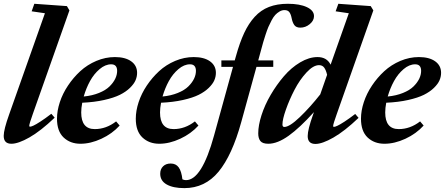

<svg xmlns="http://www.w3.org/2000/svg" viewBox="-41 -745 2341 1010"><path d="M19 11.2Q-21.5 11.2 -21.5 -30.3Q-21.5 -63 7.3 -143.6L195.3 -675.3L125.5 -685.5L139.6 -725.1L311 -712.9L324.2 -690.4L131.8 -146Q112.8 -93.3 112.8 -82.5Q112.8 -78.6 117.2 -78.6Q122.6 -78.6 135 -84.2Q147.5 -89.8 172.4 -106Q197.3 -122.1 229 -146.5L246.6 -126Q172.9 -55.7 114 -22.2Q55.2 11.2 19 11.2Z M382.3 11.2Q328.6 11.2 293.7 -21.7Q258.8 -54.7 258.8 -120.6Q258.8 -162.1 273.7 -207.5Q288.6 -252.9 316.7 -294.9Q344.7 -336.9 381.3 -370.6Q418 -404.3 465.8 -424.6Q513.7 -444.8 563.5 -444.8Q617.7 -444.8 648.9 -422.6Q680.2 -400.4 680.2 -361.8Q680.2 -341.8 671.9 -322.5Q663.6 -303.2 642.6 -282.7Q621.6 -262.2 589.8 -246.3Q558.1 -230.5 506.8 -219Q455.6 -207.5 391.6 -204.6Q386.2 -176.3 386.2 -153.3Q386.2 -65.9 457.5 -65.9Q517.6 -65.9 569.8 -106.4L588.4 -84.5Q549.3 -41.5 492.4 -15.1Q435.5 11.2 382.3 11.2ZM399.4 -237.3Q444.3 -241.7 479.7 -256.1Q515.1 -270.5 535.2 -290.3Q555.2 -310.1 565.2 -330.8Q575.2 -351.6 575.2 -372.1Q575.2 -406.7 543.9 -406.7Q512.7 -406.7 482.9 -381.3Q453.1 -356 432.6 -318.6Q412.1 -281.2 399.4 -237.3Z M796.9 11.2Q743.2 11.2 708.3 -21.7Q673.3 -54.7 673.3 -120.6Q673.3 -162.1 688.2 -207.5Q703.1 -252.9 731.2 -294.9Q759.3 -336.9 795.9 -370.6Q832.5 -404.3 880.4 -424.6Q928.2 -444.8 978 -444.8Q1032.2 -444.8 1063.5 -422.6Q1094.7 -400.4 1094.7 -361.8Q1094.7 -341.8 1086.4 -322.5Q1078.1 -303.2 1057.1 -282.7Q1036.1 -262.2 1004.4 -246.3Q972.7 -230.5 921.4 -219Q870.1 -207.5 806.2 -204.6Q800.8 -176.3 800.8 -153.3Q800.8 -65.9 872.1 -65.9Q932.1 -65.9 984.4 -106.4L1002.9 -84.5Q963.9 -41.5 907 -15.1Q850.1 11.2 796.9 11.2ZM814 -237.3Q858.9 -241.7 894.3 -256.1Q929.7 -270.5 949.7 -290.3Q969.7 -310.1 979.7 -330.8Q989.7 -351.6 989.7 -372.1Q989.7 -406.7 958.5 -406.7Q927.2 -406.7 897.5 -381.3Q867.7 -356 847.2 -318.6Q826.7 -281.2 814 -237.3Z M928.7 244.6Q869.6 244.6 835.7 225.3Q801.8 206.1 801.8 168.9Q801.8 144.5 816.9 129.9Q832 115.2 856.9 115.2Q884.3 115.2 898.9 135.3Q913.6 155.3 918.5 198.2Q927.2 202.6 937.5 202.6Q1020.5 202.6 1085 -32.2L1184.6 -393.1H1123.5V-427.2H1193.8L1200.2 -449.7Q1220.2 -521.5 1243.4 -571.3Q1266.6 -621.1 1298.8 -656.5Q1331.1 -691.9 1374 -708.5Q1417 -725.1 1473.1 -725.1Q1535.6 -725.1 1573.2 -707.5Q1610.8 -689.9 1610.8 -660.2Q1610.8 -636.7 1588.6 -618.2Q1566.4 -599.6 1538.6 -599.6Q1517.1 -599.6 1507.3 -613Q1497.6 -626.5 1493.2 -649.4Q1489.3 -669.9 1481.2 -680.9Q1473.1 -691.9 1455.6 -691.9Q1441.9 -691.9 1429.2 -684.3Q1416.5 -676.8 1406.7 -666.3Q1397 -655.8 1387 -636.7Q1377 -617.7 1370.6 -602.8Q1364.3 -587.9 1356 -562.7Q1347.7 -537.6 1343.8 -523.7Q1339.8 -509.8 1333 -484.4L1317.4 -427.2H1396.5V-393.1H1308.1L1228 -102.5Q1180.2 71.3 1108.9 158Q1037.6 244.6 928.7 244.6Z M1370.6 11.2Q1340.3 11.2 1328.9 -2.9Q1317.4 -17.1 1317.4 -43.5Q1317.4 -85.4 1334.7 -139.4Q1352.1 -193.4 1383.1 -246.3Q1414.1 -299.3 1452.6 -344.2Q1491.2 -389.2 1538.1 -417Q1585 -444.8 1629.4 -444.8Q1678.2 -444.8 1698.2 -404.8L1793.9 -675.3L1724.6 -685.5L1738.8 -725.1L1909.2 -712.9L1922.9 -690.4L1730.5 -145Q1711.4 -92.3 1711.4 -81.5Q1711.4 -77.6 1715.8 -77.6Q1721.2 -77.6 1733.6 -83.3Q1746.1 -88.9 1771 -105Q1795.9 -121.1 1827.6 -145.5L1845.2 -125Q1771.5 -54.7 1712.6 -21.2Q1653.8 12.2 1618.2 12.2Q1577.6 12.2 1577.6 -29.3Q1577.6 -63.5 1606 -142.6L1610.4 -155.3Q1536.1 -72.8 1477.3 -30.8Q1418.5 11.2 1370.6 11.2ZM1444.8 -90.3Q1444.8 -77.1 1454.6 -77.1Q1481.9 -77.1 1535.9 -128.7Q1589.8 -180.2 1643.6 -248.5L1679.7 -351.6Q1673.8 -376.5 1664.3 -389.4Q1654.8 -402.3 1637.2 -402.3Q1606.9 -402.3 1571 -363.5Q1535.2 -324.7 1508.3 -272.7Q1481.4 -220.7 1463.1 -168.9Q1444.8 -117.2 1444.8 -90.3Z M1981.4 11.2Q1927.7 11.2 1892.8 -21.7Q1857.9 -54.7 1857.9 -120.6Q1857.9 -162.1 1872.8 -207.5Q1887.7 -252.9 1915.8 -294.9Q1943.8 -336.9 1980.5 -370.6Q2017.1 -404.3 2064.9 -424.6Q2112.8 -444.8 2162.6 -444.8Q2216.8 -444.8 2248 -422.6Q2279.3 -400.4 2279.3 -361.8Q2279.3 -341.8 2271 -322.5Q2262.7 -303.2 2241.7 -282.7Q2220.7 -262.2 2189 -246.3Q2157.2 -230.5 2106 -219Q2054.7 -207.5 1990.7 -204.6Q1985.4 -176.3 1985.4 -153.3Q1985.4 -65.9 2056.6 -65.9Q2116.7 -65.9 2168.9 -106.4L2187.5 -84.5Q2148.4 -41.5 2091.6 -15.1Q2034.7 11.2 1981.4 11.2ZM1998.5 -237.3Q2043.5 -241.7 2078.9 -256.1Q2114.3 -270.5 2134.3 -290.3Q2154.3 -310.1 2164.3 -330.8Q2174.3 -351.6 2174.3 -372.1Q2174.3 -406.7 2143.1 -406.7Q2111.8 -406.7 2082 -381.3Q2052.2 -356 2031.7 -318.6Q2011.2 -281.2 1998.5 -237.3Z"/></svg>

Font: Elstob Grade
Style: Italic
Weight: 400
Italic angle: -20°
Designer: Peter S. Baker
Version: Version 1.015